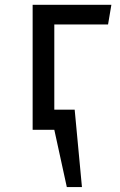

<svg xmlns="http://www.w3.org/2000/svg" viewBox="-20 -532 491 787"><path d="M202.6 0H113.8V-512.2H436.5L422.9 -431.6H202.6ZM315.9 234.9H253.9L184.6 -82.5H286.1Z"/></svg>

Font: Cadman
Style: Regular
Weight: 400
Designer: Paul James MIller
Foundry: High-Logic / Made with FontCreator
Version: Version 2.114;March 28, 2021;FontCreator 13.0.0.2683 64-bit